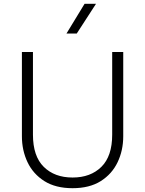

<svg xmlns="http://www.w3.org/2000/svg" viewBox="-20 -973 762 1008"><path d="M361 15Q272 15 213 -22.2Q154 -59.5 124.5 -121.5Q95 -183.5 95 -258V-700H153V-266Q153 -153 209.8 -97Q266.5 -41 361 -41Q455.5 -41 512.2 -97Q569 -153 569 -266V-700H627V-258Q627 -183.5 597.5 -121.5Q568 -59.5 509 -22.2Q450 15 361 15ZM329 -797 424 -953H484L383 -797Z"/></svg>

Font: Geologica-Sharp
Style: Regular
Weight: 100
Designer: Sindre Bremnes, Frode Helland
Foundry: Monokrom Skriftforlag AS
Version: Version 1.010;gftools[0.9.28]